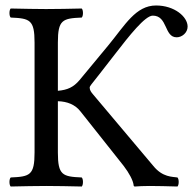

<svg xmlns="http://www.w3.org/2000/svg" viewBox="-20 -678 704 700"><path d="M398 -479C452 -549 509 -621 537 -621C592 -621 578 -542 624 -542C644 -542 664 -559 664 -581C664 -617 616 -658 549 -658C475 -658 436 -587 376 -514L270 -386C248 -360 226 -350 191 -347V-523C191 -606 208 -611 278 -614C284 -620 284 -641 278 -647C234 -646 187 -645 148 -645C115 -645 66 -646 19 -647C13 -641 13 -620 19 -614C89 -611 106 -606 106 -523V-122C106 -39 89 -34 19 -31C13 -25 13 -4 19 2C64 1 113 0 149 0C185 0 233 1 278 2C284 -4 284 -25 278 -31C208 -34 191 -39 191 -122V-309C225 -308 254 -297 274 -271L431 -73C451 -47 465 -20 467 -4C467 -1 468 2 472 2C492 1 496 0 526 0C565 0 580 1 627 2C633 -4 633 -25 627 -31C609 -34 573 -31 539 -73L320 -333C312 -342 307 -350 307 -358C307 -365 312 -368 342 -407Z"/></svg>

Font: Libertinus Serif
Style: Regular
Weight: 400
Designer: Philipp H. Poll, Khaled Hosny
Foundry: Caleb Maclennan
Version: Version 7.050;RELEASE